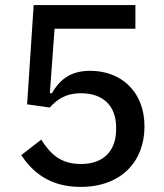

<svg xmlns="http://www.w3.org/2000/svg" viewBox="-20 -718 640 750"><path d="M508.9 -698.2H111.5L85.9 -310.4L174.4 -297.9C200.6 -327.1 234 -353.7 296.9 -353.7C383.5 -353.7 433.6 -303.6 433.6 -220.5V-212.7C433.6 -129.3 385.3 -77.4 296.5 -77.4C214.5 -77.4 176.1 -118.3 141 -172.6L62.9 -111.9C105.8 -48.7 170.5 12.1 295.1 12.1C452.4 12.1 544.4 -86.3 544.4 -224.1C544.4 -360.8 452.4 -441.4 332.7 -441.4C254.6 -441.4 214.5 -407 182.5 -354H174.7L193.2 -605.8H508.9Z"/></svg>

Font: Margiela Mono Medium
Style: Regular
Weight: 500
Designer: Mike Abbink, Paul van der Laan, Pieter van Rosmalen
Foundry: Bold Monday
Version: Version 2.003 2021